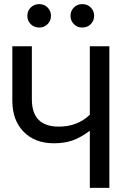

<svg xmlns="http://www.w3.org/2000/svg" viewBox="-20 -914 652 934"><path d="M171 -780Q146 -780 129.5 -796.5Q113 -813 113 -837Q113 -861 129.5 -877.5Q146 -894 171 -894Q195 -894 211.5 -877.5Q228 -861 228 -837Q228 -813 211.5 -796.5Q195 -780 171 -780ZM380 -780Q356 -780 339.5 -796.5Q323 -813 323 -837Q323 -861 339.5 -877.5Q356 -894 380 -894Q405 -894 421.5 -877.5Q438 -861 438 -837Q438 -813 421.5 -796.5Q405 -780 380 -780ZM417 -689H512V0H417V-278Q373 -245 333.5 -231Q294 -217 242 -217Q150 -217 95 -273Q40 -329 40 -424V-689H135V-431Q135 -298 266 -298Q357 -298 417 -356Z"/></svg>

Font: Fira Sans
Style: Regular
Weight: 400
Designer: Carrois Corporate & Edenspiekermann AG
Foundry: Carrois Corporate GbR & Edenspiekermann AG
Version: Version 4.106;PS 004.106;hotconv 1.0.70;makeotf.lib2.5.58329